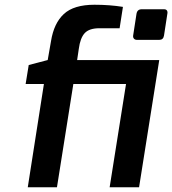

<svg xmlns="http://www.w3.org/2000/svg" viewBox="-20 -789 726 809"><path d="M566 0H442L511 -435H289L220 0H97L165 -435H88L101 -515L181 -536L195 -616Q207 -691 249 -730Q291 -769 378 -769Q442 -769 498 -760L484 -670H399Q356 -670 337 -649.5Q318 -629 312 -583L305 -536H651ZM685 -730 671 -639Q668 -621 651 -621H557Q549 -621 544.5 -626Q540 -631 541 -639L555 -730Q558 -750 577 -750H671Q680 -750 683.5 -744.5Q687 -739 685 -730Z"/></svg>

Font: Exo SemiBold
Style: Italic
Weight: 600
Italic angle: -9°
Designer: Natanael Gama
Foundry: Natanael Gama
Version: Version 1.500; ttfautohint (v1.6)